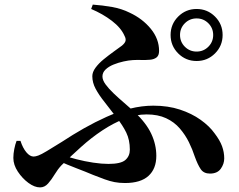

<svg xmlns="http://www.w3.org/2000/svg" viewBox="-20 -784 1040 834"><path d="M834 -519Q787 -519 754 -552Q721 -585 721 -632Q721 -679 754 -712Q787 -745 834 -745Q881 -745 914 -712Q947 -679 947 -632Q947 -585 914 -552Q881 -519 834 -519ZM523 11Q498 11 477.5 7Q457 3 435 -5Q413 -13 385 -24Q352 -38 312.5 -53Q273 -68 231 -87L246 -112Q275 -102 311.5 -92.5Q348 -83 385 -77.5Q422 -72 451 -72Q505 -72 524.5 -89Q544 -106 544 -134Q544 -176 528.5 -208Q513 -240 485 -275Q458 -311 434 -341Q410 -371 395.5 -398Q381 -425 381 -453Q381 -471 395 -490Q409 -509 430.5 -526.5Q452 -544 473.5 -559.5Q495 -575 510 -586Q524 -598 525.5 -607.5Q527 -617 521 -628Q506 -663 466 -693.5Q426 -724 376 -745L383 -764Q426 -761 467.5 -753.5Q509 -746 543 -729Q599 -703 635 -659Q671 -615 671 -563Q671 -543 660 -534.5Q649 -526 631.5 -524.5Q614 -523 594 -523.5Q574 -524 557 -523Q539 -522 516.5 -517Q494 -512 473 -503.5Q452 -495 438.5 -482Q425 -469 425 -452Q425 -436 438.5 -417.5Q452 -399 473.5 -378.5Q495 -358 519 -337.5Q543 -317 564 -298Q615 -250 637 -203Q659 -156 659 -107Q659 -51 625 -20Q591 11 523 11ZM154 30Q130 30 103.5 10.5Q77 -9 57.5 -38.5Q38 -68 38 -98Q38 -116 42 -136.5Q46 -157 52 -172H69Q79 -141 94.5 -122.5Q110 -104 126 -104Q134 -104 146.5 -108.5Q159 -113 183 -127.5Q207 -142 249 -168Q296 -199 344.5 -226.5Q393 -254 443 -276.5Q493 -299 544.5 -312Q596 -325 646 -325Q710 -325 761.5 -308Q813 -291 851.5 -263.5Q890 -236 912 -205Q935 -175 944.5 -149Q954 -123 954 -96Q954 -72 939 -51Q924 -30 892 -30Q865 -30 852 -49Q839 -68 826 -104Q816 -135 800.5 -166.5Q785 -198 761 -226Q737 -254 701.5 -270.5Q666 -287 617 -287Q569 -287 520.5 -268Q472 -249 424.5 -217.5Q377 -186 332.5 -146Q288 -106 247 -66Q231 -49 217.5 -26.5Q204 -4 189 13Q174 30 154 30ZM834 -560Q864 -560 885 -581Q906 -602 906 -632Q906 -662 885 -683Q864 -704 834 -704Q804 -704 783 -683Q762 -662 762 -632Q762 -602 783 -581Q804 -560 834 -560Z"/></svg>

Font: Noto Serif SC ExtraLight
Style: Bold
Weight: 700
Version: Version 2.002-H1;hotconv 1.1.0;makeotfexe 2.6.0